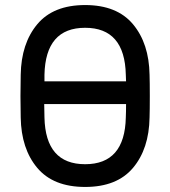

<svg xmlns="http://www.w3.org/2000/svg" viewBox="-20 -730 674 760"><path d="M62 -265 61 -350 62 -434Q64 -558 127.5 -634Q191 -710 317 -710Q443 -710 506.5 -634Q570 -558 572 -434Q573 -404 573 -350Q573 -295 572 -265Q570 -141 506.5 -65.5Q443 10 317 10Q191 10 127.5 -65.5Q64 -141 62 -265ZM479 -408Q478 -423 478 -434Q474 -620 317 -620Q160 -620 156 -434V-408ZM479 -318H155L156 -265Q160 -80 317 -80Q474 -80 478 -265Q479 -286 479 -318Z"/></svg>

Font: Contemporary
Style: Regular
Weight: 400
Designer: Victor Tran
Foundry: Victor Tran
Version: Version 1.100